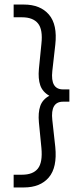

<svg xmlns="http://www.w3.org/2000/svg" viewBox="-20 -728 360 844"><path d="M85 96H40V40H77Q125 40 146.5 13Q168 -14 162 -78L151 -190Q147 -233 157 -262Q167 -291 197 -307Q167 -324 157 -353Q147 -382 151 -425L162 -535Q169 -598 147 -625Q125 -652 77 -652H40V-708H85Q157 -708 195 -664Q233 -620 223 -531L210 -416Q201 -335 257 -335H285V-281H257Q201 -281 210 -200L223 -82Q232 8 194.5 52Q157 96 85 96Z"/></svg>

Font: Outfit Light
Style: Regular
Weight: 300
Designer: Rodrigo Fuenzalida
Foundry: fragTYPE
Version: Version 1.100; ttfautohint (v1.8.4.7-5d5b)